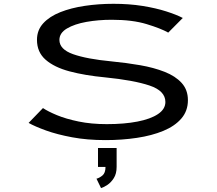

<svg xmlns="http://www.w3.org/2000/svg" viewBox="-20 -726 1140 1010"><path d="M535 11Q438.5 11 359.5 -3.8Q280.5 -18.5 222.2 -39.5Q164 -60.5 130.5 -79.5L206 -157.5Q232 -140 279.5 -120.2Q327 -100.5 393.5 -86.8Q460 -73 542 -73Q634 -73 703.2 -86.5Q772.5 -100 811.2 -126Q850 -152 850 -189.5Q850 -248 766.8 -276Q683.5 -304 533 -319Q427 -329 346.2 -350.5Q265.5 -372 220 -411.8Q174.5 -451.5 174.5 -516.5Q174.5 -567.5 207.5 -603.5Q240.5 -639.5 297.2 -662Q354 -684.5 426.2 -695.2Q498.5 -706 577 -706Q659.5 -706 729.8 -694.8Q800 -683.5 854 -666.2Q908 -649 941.5 -631.5L865 -554.5Q826 -576.5 751.2 -599.2Q676.5 -622 568 -622Q497.5 -622 434.5 -610.8Q371.5 -599.5 332 -576Q292.5 -552.5 292.5 -516Q292.5 -466.5 364.5 -441Q436.5 -415.5 567.5 -403Q645.5 -395.5 717.2 -383Q789 -370.5 845.8 -348.2Q902.5 -326 935.5 -289.8Q968.5 -253.5 968.5 -199Q968.5 -142.5 934 -102.5Q899.5 -62.5 839 -37.5Q778.5 -12.5 700.2 -0.8Q622 11 535 11ZM495.5 152V52.5H593.5V152Q593.5 187.5 578.8 210.8Q564 234 544.8 246.8Q525.5 259.5 511.5 263.5L487.5 214Q502.5 210.5 518.8 197.2Q535 184 535 152Z"/></svg>

Font: Trispace Expanded
Style: Regular
Weight: 400
Width: 7
Designer: Tyler Finck
Foundry: Etcetera Type Company
Version: Version 1.210; ttfautohint (v1.8.3)